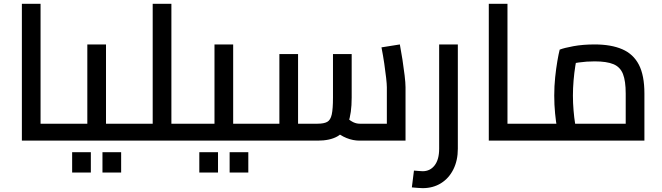

<svg xmlns="http://www.w3.org/2000/svg" viewBox="-20 -731 3443 998"><path d="M190.8 0V-88H321.6V0ZM93.7 0V-711.2H190.8V0ZM321.6 0V-88Q334.3 -88 338 -76.1Q341.6 -64.2 341.6 -44Q341.6 -23.8 338 -11.9Q334.3 0 321.6 0Z M531 0V-88H643V0ZM322 0V-88H479.7L433.9 -51.4V-500H531V0ZM322 0Q309.6 0 305.8 -11.9Q302 -23.8 302 -44Q302 -64.2 305.8 -76.1Q309.6 -88 322 -88ZM643 0V-88Q655.7 -88 659.3 -76.1Q663 -64.2 663 -44Q663 -23.8 659.3 -11.9Q655.7 0 643 0ZM355 165.8V60H452.2V165.8ZM512.6 165.8V60H609.7V165.8Z M870.9 0V-88H982.8V0ZM773.7 0V-711.2H870.9V0ZM643 0V-88H773.7V0ZM643 0Q630.6 0 626.8 -11.9Q623 -23.8 623 -44Q623 -64.2 626.8 -76.1Q630.6 -88 643 -88ZM982.8 0V-88Q995.5 -88 999.2 -76.1Q1002.8 -64.2 1002.8 -44Q1002.8 -23.8 999.2 -11.9Q995.5 0 982.8 0Z M1192 0V-88H1304V0ZM983 0V-88H1140.7L1094.9 -51.4V-500H1192V0ZM983 0Q970.6 0 966.8 -11.9Q963 -23.8 963 -44Q963 -64.2 966.8 -76.1Q970.6 -88 983 -88ZM1304 0V-88Q1316.7 -88 1320.3 -76.1Q1324 -64.2 1324 -44Q1324 -23.8 1320.3 -11.9Q1316.7 0 1304 0ZM1016 165.8V60H1113.2V165.8ZM1173.6 165.8V60H1270.7V165.8Z M1849.5 0Q1814.7 0 1781.1 -13.6Q1747.5 -27.1 1716.2 -54.8L1780.6 -120.6Q1801.9 -102.3 1817.7 -95.1Q1833.5 -88 1849.5 -88H2018.9L1990.8 -57.1V-277.4Q1990.8 -293.4 1987.1 -326.2Q1983.4 -359 1977.4 -400.5Q1971.3 -442 1962.9 -484.8L2058.4 -500Q2065.2 -464.7 2071.9 -421.4Q2078.5 -378 2083.2 -339Q2087.9 -300 2087.9 -277.4V0ZM1304 0V-88H1454.7L1432.2 -64.6V-450H1529.3V0ZM1529.3 0V-88H1630.8Q1663.4 -88 1680.7 -97.4Q1698 -106.8 1704.4 -135.9Q1710.8 -165.1 1710.8 -223.2V-450H1808V-223.2Q1808 -141.8 1789.9 -92.6Q1771.9 -43.4 1733.1 -21.7Q1694.3 0 1630.8 0ZM1304 0Q1291.6 0 1287.8 -11.9Q1284 -23.8 1284 -44Q1284 -64.2 1287.8 -76.1Q1291.6 -88 1304 -88Z M2176.8 247Q2163.8 247 2149.3 245.5Q2134.8 244 2120.8 243L2131.7 155.7Q2147 156.7 2158 157.8Q2169 159 2176.8 159Q2215.6 159 2239.1 128.7Q2262.7 98.3 2262.7 42V-500H2359.8V42Q2359.8 103 2336.5 149.5Q2313.2 196 2272 221.5Q2230.8 247 2176.8 247Z M2617.8 0V-88H2748.6V0ZM2520.7 0V-711.2H2617.8V0ZM2748.6 0V-88Q2761.3 -88 2765 -76.1Q2768.6 -64.2 2768.6 -44Q2768.6 -23.8 2765 -11.9Q2761.3 0 2748.6 0Z M2749 0V-88H3329.6L3232.4 0V-245Q3232.4 -309.9 3218.2 -346.2Q3204 -382.5 3168.9 -397.3Q3133.8 -412 3070.8 -412Q3028.2 -412 2987.9 -406.2Q2947.5 -400.3 2923.9 -391.2L2982.8 -450.6Q2976.5 -425.4 2970.6 -389.2Q2964.8 -352.9 2961.4 -312.6Q2958 -272.2 2958 -234.3Q2958 -195.3 2961.3 -156.9Q2964.5 -118.4 2969.4 -89Q2974.3 -59.5 2977.9 -46.1L2885.3 -20.1Q2881 -34.8 2875.3 -66.6Q2869.6 -98.3 2865.3 -141.9Q2860.9 -185.6 2860.9 -234.3Q2860.9 -283 2865.7 -329.1Q2870.5 -375.1 2877 -412.9Q2883.5 -450.6 2889.2 -473Q2911.7 -482 2960.9 -491Q3010.2 -500 3070.8 -500Q3156.7 -500 3214.5 -475Q3272.2 -450 3300.9 -394.5Q3329.6 -339 3329.6 -245V0ZM2749 0Q2736.6 0 2732.8 -11.9Q2729 -23.8 2729 -44Q2729 -64.2 2732.8 -76.1Q2736.6 -88 2749 -88Z"/></svg>

Font: TitilliumWeb ExtraLight
Style: Regular
Weight: 400
Designer: Mohamed Gaber, Accademia di Belle Arti di Urbino and others
Foundry: Kief Type Foundry, Accademia di Belle Arti di Urbino and others
Version: Version 3.000; ttfautohint (v1.8.2)